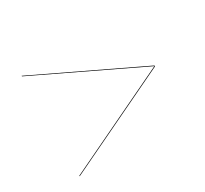

<svg xmlns="http://www.w3.org/2000/svg" viewBox="-96 -739 752 703"><g transform="rotate(-30 280.0 -387.5)"><path d="M500 -389.5V-385.5L60 -175V-177.5L498.5 -387.5L60 -597.5V-600Z"/></g></svg>

Font: Bodoni* 72pt Medium
Style: Regular
Weight: 500
Version: Version 2.3